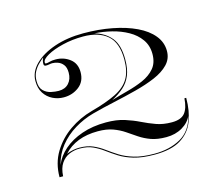

<svg xmlns="http://www.w3.org/2000/svg" viewBox="-72 -975 720 624"><g transform="rotate(-15 288.0 -662.5)"><path d="M59 -451Q59 -498.1 81.2 -534.7Q103.4 -571.3 138.9 -595.9Q174.5 -620.5 215 -631.6Q268.1 -646 300.2 -661.9Q332.3 -677.8 346.8 -702.1Q361.4 -726.4 361.4 -766Q361.4 -823 332.3 -848Q303.2 -873.1 251 -873.1Q214.1 -873.1 181.7 -865.1Q149.3 -857.2 129.2 -845.8Q109.1 -834.4 109.1 -824.2Q109.1 -819.7 112.1 -819.7Q118.1 -819.7 125.3 -821.9Q132.5 -824.2 145.4 -824.2Q172.1 -824.2 192.8 -808.6Q213.5 -793 213.5 -763.6Q213.5 -732.1 191.4 -715.1Q169.4 -698.2 140 -698.2Q120.5 -698.2 103.1 -706.7Q85.7 -715.3 74.9 -731.9Q64.1 -748.6 64.1 -773.2Q64.1 -803.8 89.1 -828.7Q114.2 -853.6 157.2 -868.3Q200.3 -883 254 -883Q305.9 -883 351 -874.3Q396.2 -865.6 430.2 -849.4Q464.3 -833.2 483.3 -809.9Q502.4 -786.7 502.4 -757.3Q502.4 -731.2 484.7 -712.7Q467 -694.3 437 -681.5Q407 -668.8 369.9 -659.2Q332.9 -649.6 293.6 -641Q254.3 -632.5 218.6 -622.9Q184.4 -613.6 154.1 -595.1Q123.8 -576.7 102.3 -550Q80.9 -523.3 72.5 -488.8Q83.3 -515.8 108 -537.4Q132.8 -559 169.1 -571.6Q205.4 -584.2 250.4 -584.2Q286.1 -584.2 312.3 -575.8Q338.6 -567.4 360.6 -556.6Q382.7 -545.8 405.8 -537.4Q428.9 -529 458.3 -529Q489.5 -529 502.4 -545.2Q515.3 -561.4 517.4 -593.8H523.4Q523.4 -549.1 510 -514.9Q496.7 -480.7 464.7 -461.3Q432.8 -442 377.3 -442Q335.6 -442 307.8 -450.3Q280.1 -458.5 260.6 -470.8Q241.1 -483.1 224.6 -495.4Q208.1 -507.7 189.8 -515.9Q171.5 -524.2 145.4 -524.2Q127.1 -524.2 110.6 -517.1Q94.1 -510.1 83.3 -494Q72.5 -478 71 -451ZM454.4 -760Q454.4 -788.5 439.5 -809.3Q424.7 -830.2 400.4 -843.8Q376.1 -857.5 347 -864.7Q317.9 -871.9 289.4 -873.4Q324.2 -863.5 344.3 -839Q364.4 -814.6 364.4 -766Q364.4 -733.9 355.5 -712.4Q346.7 -691 329.9 -676.1Q313.1 -661.3 289.4 -648.7Q315.8 -656.8 344.4 -664.3Q373.1 -671.8 398.1 -682.7Q423.2 -693.7 438.8 -712Q454.4 -730.3 454.4 -760ZM175.7 -771.7Q175.7 -789.4 168.2 -798.8Q160.7 -808.3 150.5 -811.7Q140.3 -815.2 131.9 -815.2Q127.1 -815.2 120.3 -813.8Q113.6 -812.5 108.5 -813.2Q103.4 -814 103.4 -820.3Q103.4 -831.1 107.9 -839.5L107.3 -840.1Q99.8 -834.1 90.5 -824.8Q81.2 -815.5 74.4 -802.6Q67.7 -789.7 67.7 -772Q67.7 -750.1 78.3 -739.6Q89 -729.1 103.4 -725.9Q117.8 -722.8 129.5 -722.8Q151.1 -722.8 163.4 -736.4Q175.7 -750.1 175.7 -771.7ZM102.2 -518.2Q114.5 -523.3 124.8 -525.2Q135.2 -527.2 145.4 -527.2Q172.1 -527.2 191 -518.9Q209.9 -510.7 226.5 -498.4Q243.2 -486.1 262.5 -473.8Q281.9 -461.5 309.2 -453.3Q336.5 -445 377.3 -445Q428.6 -445 465.9 -466Q503.3 -487 515 -536.2Q506 -514.6 482.6 -500.8Q459.2 -487 428.6 -487Q398.6 -487 377.4 -494.6Q356.3 -502.3 339.3 -513.7Q322.4 -525.1 305.6 -536.5Q288.8 -547.9 267.8 -555.5Q246.8 -563.2 217.4 -563.2Q143 -563.2 102.2 -518.2Z"/></g></svg>

Font: Engraving Unshaded CC
Style: Bold
Weight: 700
Designer: indestructible type*
Foundry: Cowboy Collective
Version: Version 1.000